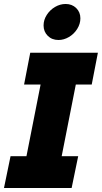

<svg xmlns="http://www.w3.org/2000/svg" viewBox="-33 -945 512 965"><path d="M20 -160H100L171 -520H88L119 -680H459L428 -520H348L277 -160H360L327 0H-13ZM186 -817Q186 -845 202 -870Q218 -895 243.5 -910Q269 -925 297 -925Q329 -925 350 -904.5Q371 -884 371 -853Q371 -825 355 -799.5Q339 -774 313.5 -759Q288 -744 261 -744Q228 -744 207 -765Q186 -786 186 -817Z"/></svg>

Font: Teachers ExtraBold
Style: Italic
Weight: 800
Designer: Alfredo Marco Pradil & Chank Diesel
Version: Version 0.009